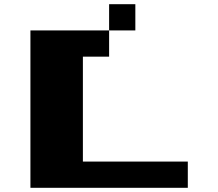

<svg xmlns="http://www.w3.org/2000/svg" viewBox="-20 -1020 1040 915"><path d="M500 -937.5V-1000H562.5H625V-937.5V-875H562.5H500V-812.5V-750H437.5H375V-500V-250H625H875V-187.5V-125H500H125V-500V-875H312.5H500Z"/></svg>

Font: Press Start 2P
Style: Regular
Weight: 500
Monospace: yes
Version: Version 2.14